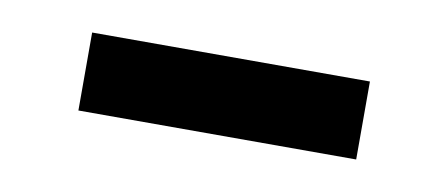

<svg xmlns="http://www.w3.org/2000/svg" viewBox="-27 -358 453 194"><g transform="rotate(10 199.5 -261.0)"><path d="M342 -221H57V-301H342Z"/></g></svg>

Font: Anek Malayalam Medium
Style: Regular
Weight: 500
Designer: Maithili Shingre (Malayalam) & Yesha Goshar (Latin)
Foundry: Ek Type
Version: Version 1.003